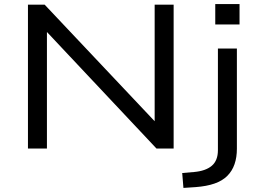

<svg xmlns="http://www.w3.org/2000/svg" viewBox="-20 -728 1277 941"><path d="M117 0V-705H199L752 -119H738V-705H831V0H747L197 -585H210V0ZM1035 -608V-708H1154V-608ZM879 193 873 120 931 115Q988 110 1018 84.5Q1048 59 1048 8V-490H1141V1Q1141 43 1129.5 76.5Q1118 110 1094 134Q1070 158 1031.5 171.5Q993 185 939 189Z"/></svg>

Font: Nunito Sans 10pt Expanded
Style: Regular
Weight: 400
Width: 7
Designer: Vernon Adams
Foundry: Vernon Adams
Version: Version 3.101;gftools[0.9.27]